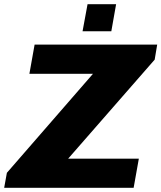

<svg xmlns="http://www.w3.org/2000/svg" viewBox="-38 -901 774 921"><path d="M-18 0 -5 -72 408 -547H103L128 -687H716L704 -615L289 -140H628L603 0ZM358 -751 382 -881H519L496 -751Z"/></svg>

Font: Archivo SemiBold ExtraBold
Style: Italic
Weight: 800
Italic angle: -10°
Version: Version 2.001